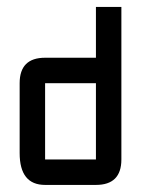

<svg xmlns="http://www.w3.org/2000/svg" viewBox="-20 -618 406 553"><path d="M329.6 -158.7Q329.6 -85.4 256.3 -85.4H109.9Q36.6 -85.4 36.6 -177.2V-378.4Q36.6 -451.7 109.9 -451.7H256.3V-598.1H329.6ZM109.9 -158.7H256.3V-378.4H109.9Z"/></svg>

Font: BabelStone Khitan Seals
Style: Regular
Weight: 400
Designer: Andrew West
Foundry: BabelStone
Version: Version 1.004